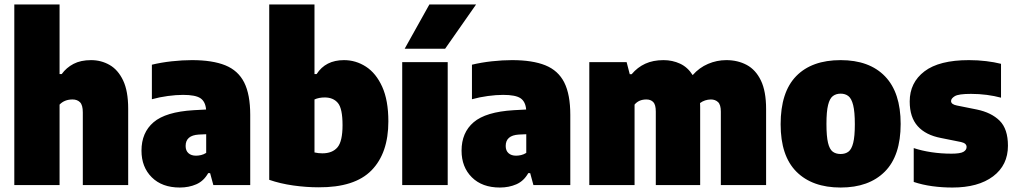

<svg xmlns="http://www.w3.org/2000/svg" viewBox="-20 -828 4543 859"><path d="M44 0V-808H246.5V-496.5H256Q277 -525.5 309 -542.2Q341 -559 387.5 -559Q432.5 -559 470.2 -537.5Q508 -516 530.8 -468.2Q553.5 -420.5 553.5 -341.5V0H350.5V-325Q350.5 -358 338 -370.5Q325.5 -383 304.5 -383Q268.5 -383 246.5 -360V0Z M784.5 11Q705 11 659 -34.8Q613 -80.5 613 -154Q613 -235 667.2 -281.2Q721.5 -327.5 846 -335L902 -338Q899 -373.5 876.8 -388.5Q854.5 -403.5 799 -403.5Q768 -403.5 730.8 -398.5Q693.5 -393.5 659.5 -384V-538.5Q700.5 -548.5 748.5 -553.8Q796.5 -559 838.5 -559Q930.5 -559 988 -535.8Q1045.5 -512.5 1072.5 -459Q1099.5 -405.5 1099.5 -314V0H934.5L920 -53.5H911.5Q891.5 -18 858.2 -3.5Q825 11 784.5 11ZM810.5 -175Q810.5 -154 823 -142.8Q835.5 -131.5 857 -131.5Q867.5 -131.5 879.5 -134.2Q891.5 -137 902.5 -144V-227.5L869.5 -226Q810.5 -222.5 810.5 -175Z M1405 10Q1350 10 1291.8 1.8Q1233.5 -6.5 1184.5 -23.5V-808H1387V-496.5H1396.5Q1436.5 -559 1519 -559Q1572 -559 1617.2 -529.8Q1662.5 -500.5 1690 -439.8Q1717.5 -379 1717.5 -285Q1717.5 -143 1642.2 -66Q1567 11 1405 10ZM1422 -142Q1467 -142 1489.8 -168.8Q1512.5 -195.5 1512.5 -268Q1512.5 -342.5 1491.8 -367.2Q1471 -392 1433 -392Q1406.5 -392 1387 -383V-146Q1404 -142 1422 -142Z M1779.5 0V-550H1983V0ZM1790.5 -610 1901 -808H2110L1971.5 -610Z M2216.5 11Q2137 11 2091 -34.8Q2045 -80.5 2045 -154Q2045 -235 2099.2 -281.2Q2153.5 -327.5 2278 -335L2334 -338Q2331 -373.5 2308.8 -388.5Q2286.5 -403.5 2231 -403.5Q2200 -403.5 2162.8 -398.5Q2125.5 -393.5 2091.5 -384V-538.5Q2132.5 -548.5 2180.5 -553.8Q2228.5 -559 2270.5 -559Q2362.5 -559 2420 -535.8Q2477.5 -512.5 2504.5 -459Q2531.5 -405.5 2531.5 -314V0H2366.5L2352 -53.5H2343.5Q2323.5 -18 2290.2 -3.5Q2257 11 2216.5 11ZM2242.5 -175Q2242.5 -154 2255 -142.8Q2267.5 -131.5 2289 -131.5Q2299.5 -131.5 2311.5 -134.2Q2323.5 -137 2334.5 -144V-227.5L2301.5 -226Q2242.5 -222.5 2242.5 -175Z M2616.5 0V-550H2783.5L2797.5 -496H2806Q2832 -527 2867 -543Q2902 -559 2948.5 -559Q2988.5 -559 3022.5 -543.2Q3056.5 -527.5 3079 -492Q3108.5 -525.5 3147.8 -542.2Q3187 -559 3229.5 -559Q3280.5 -559 3320.8 -537.5Q3361 -516 3384.2 -468Q3407.5 -420 3407.5 -340V0H3205V-328.5Q3205 -359.5 3192.5 -371.2Q3180 -383 3160.5 -383Q3133 -382.5 3112 -367Q3112.5 -358.5 3112.5 -350V0H2914V-328.5Q2914 -359.5 2902.8 -371.2Q2891.5 -383 2872 -383Q2838 -383 2819 -360V0Z M3741 11Q3614 11 3543.2 -59.8Q3472.5 -130.5 3472.5 -272Q3472.5 -416 3542.2 -487.5Q3612 -559 3741 -559Q3869.5 -559 3939.5 -486.5Q4009.5 -414 4009.5 -273.5Q4009.5 -131 3938.5 -60Q3867.5 11 3741 11ZM3741 -139Q3762 -139 3776 -149.5Q3790 -160 3797.2 -188.8Q3804.5 -217.5 3804.5 -272Q3804.5 -328 3797 -357.8Q3789.5 -387.5 3775.5 -398.2Q3761.5 -409 3741 -409Q3720.5 -409 3706.2 -398.2Q3692 -387.5 3684.8 -358.2Q3677.5 -329 3677.5 -273.5Q3677.5 -218 3684.5 -189Q3691.5 -160 3705.5 -149.5Q3719.5 -139 3741 -139Z M4241 11Q4194.5 11 4150.8 5Q4107 -1 4068 -14V-165.5Q4104 -153.5 4147.5 -147Q4191 -140.5 4237 -140.5Q4276.5 -140.5 4290.5 -148.8Q4304.5 -157 4304.5 -170.5Q4304.5 -187 4280 -192.5L4190.5 -210.5Q4121.5 -223.5 4085.8 -263.5Q4050 -303.5 4050 -374Q4050 -458.5 4116 -508.8Q4182 -559 4315 -559Q4355 -559 4392 -554.5Q4429 -550 4458.5 -542.5V-391Q4429 -399 4394.8 -403.5Q4360.5 -408 4324 -408Q4268.5 -408 4251.8 -397.8Q4235 -387.5 4235 -376Q4235 -361 4261 -356L4350.5 -338Q4415.5 -324.5 4452.5 -287.8Q4489.5 -251 4489.5 -176Q4489.5 -89 4423 -39Q4356.5 11 4241 11Z"/></svg>

Font: Encode Sans SmCnd Black
Style: Regular
Weight: 900
Width: 4
Designer: Multiple Designers
Foundry: Impallari Type
Version: Version 3.002; ttfautohint (v1.8.3) -l 8 -r 50 -G 200 -x 14 